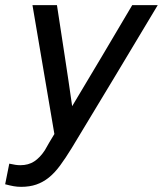

<svg xmlns="http://www.w3.org/2000/svg" viewBox="-61 -516 632 745"><path d="M113 67Q122 51 131 35.5Q140 20 150 4Q129 -121 107.5 -246Q86 -371 65 -496H160Q175 -397 190 -300Q205 -203 219 -104Q278 -203 336 -300Q394 -397 452 -496H551Q467 -356 384.5 -218.5Q302 -81 217 59Q193 98 172 126.5Q151 155 128.5 173Q106 191 80 200Q54 209 21 209Q6 209 -8 206.5Q-22 204 -41 199Q-37 179 -33 159Q-29 139 -25 119Q-11 122 -1.5 123.5Q8 125 18 125Q49 125 71.5 110.5Q94 96 113 67Z"/></svg>

Font: Rosa Sans
Style: Italic
Weight: 400
Italic angle: -12°
Designer: Pentagram / MCKL
Foundry: Pentagram / MCKL
Version: Version 1.005;September 16, 2019;FontCreator 11.5.0.2425 64-